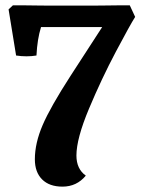

<svg xmlns="http://www.w3.org/2000/svg" viewBox="-20 -688 534 716"><path d="M110 -94Q110 -154 139 -221.5Q168 -289 243 -405L361 -587H133Q119 -542 116 -481Q98 -478 79 -478Q59 -478 40 -481L12 -653L28 -668H77Q115 -667 243 -667Q376 -667 416 -668H464L484 -625Q465 -595 412 -495Q359 -395 312 -283Q265 -171 265 -108Q265 -58 300 -33Q266 8 213 8Q164 8 137 -19Q110 -46 110 -94Z"/></svg>

Font: Caladea
Style: Bold
Weight: 700
Designer: Carolina Giovagnoli and Andres Torresi
Foundry: Carolina Giovagnoli & Andres Torresi
Version: Version 1.001